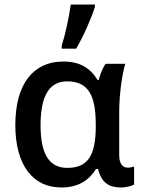

<svg xmlns="http://www.w3.org/2000/svg" viewBox="-20 -822 633 852"><path d="M254 -606H318C352 -664 387 -745 401 -791V-802H294C287 -749 270 -669 254 -620ZM252 10C333 10 378 -27 406 -72H415C431 -10 464 10 518 10C538 10 566 3 575 -3V-83C570 -81 556 -78 548 -78C526 -78 509 -92 509 -134V-326C509 -402 522 -495 536 -539H449C434 -519 424 -490 418 -467H413C380 -521 334 -549 261 -549C128 -549 48 -450 48 -267C48 -84 130 10 252 10ZM279 -77C197 -77 160 -140 160 -266C160 -394 197 -461 278 -461C375 -461 405 -394 405 -268V-262C405 -134 371 -77 279 -77Z"/></svg>

Font: Noto Sans Thai Medium
Style: Regular
Weight: 500
Designer: Monotype Design Team
Foundry: Monotype Imaging Inc.
Version: Version 1.901